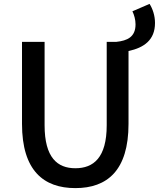

<svg xmlns="http://www.w3.org/2000/svg" viewBox="-20 -952 816 986"><path d="M367 14C530 14 640 -76 640 -316V-690C719 -707 776 -746 776 -834C776 -872 764 -907 748 -932L660 -894C669 -876 676 -851 676 -827C676 -762 634 -743 577 -737H528V-309C528 -142 460 -88 367 -88C275 -88 209 -142 209 -309V-737H93V-316C93 -76 204 14 367 14Z"/></svg>

Font: GenYoGothic2 TW M
Style: Regular
Weight: 500
Version: Version 2.100;PS 2.1;hotconv 16.6.51;makeotf.lib2.5.65220 DE